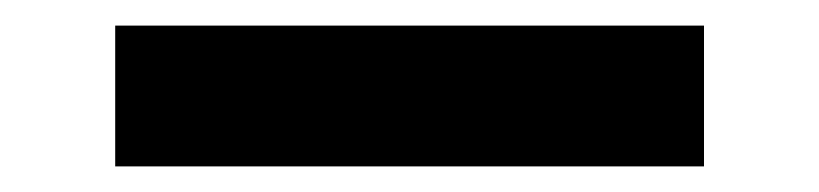

<svg xmlns="http://www.w3.org/2000/svg" viewBox="-20 20 640 150"><path d="M70 150H530V40H70Z"/></svg>

Font: CommitMonoV143 ExtLt
Style: Regular
Weight: 200
Monospace: yes
Designer: Eigil Nikolajsen
Foundry: Eigil Nikolajsen
Version: Version 1.143